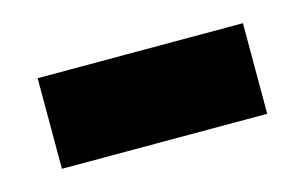

<svg xmlns="http://www.w3.org/2000/svg" viewBox="-35 -435 416 262"><g transform="rotate(-15 173.0 -304.0)"><path d="M28 -240H318V-368H28Z"/></g></svg>

Font: Asimov Pro
Style: Blk
Weight: 900
Designer: Google
Version: Version 2.000980; 2014